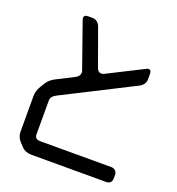

<svg xmlns="http://www.w3.org/2000/svg" viewBox="-153 -893 1034 1121"><g transform="rotate(20 364.0 -332.5)"><path d="M177 -748Q177 -750 182 -732L278 -459Q279 -456 279.5 -453Q280 -450 280 -447Q280 -426 258 -413L148 -357Q132 -349 119 -338Q106 -327 97 -312L81 -286Q62 -255 62 -223V-1Q62 34 88 60L107 80Q119 93 135 98.5Q151 104 169 104H630Q667 104 667 68V48Q667 33 657 22.5Q647 12 630 12H188Q155 12 155 -19V-228Q155 -255 188 -271L626 -493Q657 -512 657 -543V-577Q657 -601 640 -601Q633 -601 625 -596L405 -485Q398 -481 388 -481Q370 -481 361 -502L276 -737Q261 -769 229 -769H202Q177 -769 177 -748Z"/></g></svg>

Font: WDXL Lubrifont SC
Style: Regular
Weight: 400
Designer: [WDXL Lubrifont] Copyright 2020-2022 (c) NightFurySL2001, Skr-ZERO; [ZCOOL QingKe HuangYou] Copyright 2018-2022 (c) The 
Version: Version 2.001;hotconv 1.1.1;makeotfexe 2.6.0